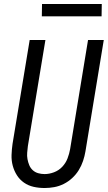

<svg xmlns="http://www.w3.org/2000/svg" viewBox="-20 -936 541 964"><path d="M204 8Q175 8 148.5 2Q122 -4 100.5 -19Q79 -34 65 -56Q51 -78 44 -104Q37 -130 38 -158Q39 -186 43 -214L129 -735H208L120 -203Q118 -186 116.5 -169.5Q115 -153 118 -137Q121 -121 127 -106.5Q133 -92 144.5 -81.5Q156 -71 171.5 -66.5Q187 -62 204 -62Q227 -62 251 -71Q275 -80 292.5 -98.5Q310 -117 319 -140.5Q328 -164 332 -187L422 -735H501L409 -176Q405 -152 397 -128Q389 -104 375.5 -82Q362 -60 342.5 -42Q323 -24 300 -12.5Q277 -1 252.5 3.5Q228 8 204 8ZM190 -854 191 -916H491L490 -854Z"/></svg>

Font: Iosevka Term Curly Oblique
Style: Regular
Weight: 400
Italic angle: -9°
Designer: Belleve Invis
Foundry: Belleve Invis
Version: Version 32.3.0